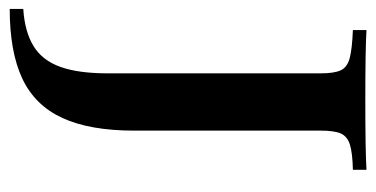

<svg xmlns="http://www.w3.org/2000/svg" viewBox="-240 -394 804 411"><g transform="rotate(90 162.5 -189.0)"><path d="M-23.4 192.7V163.7Q25.8 160.5 56.5 141.5Q87.1 122.6 100.8 83.9Q114.5 45.2 114.5 -16.9V-472.6Q114.5 -501.6 108.1 -515.7Q101.6 -529.8 81.9 -535.1Q62.1 -540.3 21.8 -541.9V-571Q62.9 -568.5 172.6 -568.5Q279 -568.5 321 -571V-541.9Q284.7 -541.1 266.9 -535.5Q249.2 -529.8 243.1 -515.7Q237.1 -501.6 237.1 -472.6V-73.4Q237.1 21 210.1 79.8Q183.1 138.7 125.8 165.7Q68.5 192.7 -23.4 192.7Z"/></g></svg>

Font: Playfair
Style: Bold
Weight: 700
Designer: Claus Eggers Sørensen
Foundry: Claus Eggers Sørensen
Version: Version 2.001;gftools[0.9.30]